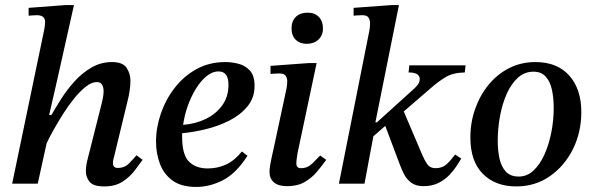

<svg xmlns="http://www.w3.org/2000/svg" viewBox="-20 -725 2346 758"><path d="M392 11Q348 11 333.5 -7.5Q319 -26 319 -48Q319 -61 321 -73.5Q323 -86 324 -89L382 -319Q382 -319 385.5 -335Q389 -351 389 -365Q389 -380 383 -390.5Q377 -401 362 -401Q342 -401 319 -383Q296 -365 272.5 -336Q249 -307 228 -273.5Q207 -240 190 -209.5Q173 -179 164 -159L129 0H28L154 -605Q154 -605 156 -616.5Q158 -628 158 -639Q158 -665 125 -665Q116 -665 104.5 -664Q93 -663 93 -663V-694L239 -705H272L203 -397L174 -271H183Q199 -299 221.5 -334.5Q244 -370 273.5 -403Q303 -436 340.5 -458Q378 -480 422 -480Q465 -480 480 -457Q495 -434 495 -406Q495 -387 491.5 -365Q488 -343 485 -332L430 -105Q430 -105 428 -97.5Q426 -90 426 -81Q426 -62 445 -62Q472 -62 490 -80.5Q508 -99 519 -112L543 -94Q530 -76 511.5 -51.5Q493 -27 464 -8Q435 11 392 11Z M755 13Q696 13 661.5 -12Q627 -37 611.5 -78Q596 -119 596 -166Q596 -221 615 -276.5Q634 -332 669.5 -378Q705 -424 755.5 -452Q806 -480 870 -480Q894 -480 920.5 -473.5Q947 -467 966 -447Q985 -427 985 -386Q985 -339 957 -305Q929 -271 885.5 -249Q842 -227 792.5 -215Q743 -203 699 -199Q699 -193 699 -186Q699 -114 726 -87Q753 -60 800 -60Q839 -60 872.5 -75.5Q906 -91 935 -127L957 -110Q912 -40 860 -13.5Q808 13 755 13ZM703 -232Q753 -236 793.5 -256Q834 -276 858 -310Q882 -344 882 -390Q882 -443 843 -443Q818 -443 795 -424Q772 -405 753 -374Q734 -343 721 -306Q708 -269 703 -232Z M1113 10Q1079 10 1061.5 -5Q1044 -20 1044 -46Q1044 -59 1047.5 -78.5Q1051 -98 1061 -142L1111 -375Q1111 -375 1112.5 -384.5Q1114 -394 1114 -406Q1114 -416 1108 -425.5Q1102 -435 1082 -435Q1069 -435 1058.5 -434Q1048 -433 1048 -433V-465L1199 -476H1230L1155 -122Q1155 -122 1152.5 -106Q1150 -90 1150 -80Q1150 -61 1168 -61Q1194 -61 1213 -79.5Q1232 -98 1244 -111L1268 -94Q1250 -69 1230 -45.5Q1210 -22 1182 -6Q1154 10 1113 10ZM1191 -552Q1164 -552 1147.5 -568Q1131 -584 1131 -613Q1131 -642 1148 -658.5Q1165 -675 1194 -675Q1223 -675 1239 -658Q1255 -641 1255 -613Q1255 -585 1237 -568.5Q1219 -552 1191 -552Z M1419 0H1318L1438 -603Q1438 -603 1439.5 -612.5Q1441 -622 1441 -634Q1441 -644 1435.5 -654.5Q1430 -665 1410 -665Q1397 -665 1386.5 -664Q1376 -663 1376 -663V-694L1526 -705H1555L1462 -242H1468L1615 -375Q1625 -384 1631 -393Q1637 -402 1637 -413Q1637 -439 1593 -439L1596 -467H1818L1815 -439Q1767 -438 1737.5 -419.5Q1708 -401 1683 -379L1574 -285L1646 -116Q1656 -92 1667 -76.5Q1678 -61 1699 -61Q1726 -61 1743 -76.5Q1760 -92 1777 -115L1801 -99Q1795 -89 1783.5 -71Q1772 -53 1754.5 -34.5Q1737 -16 1711.5 -3Q1686 10 1652 10Q1621 10 1602.5 -4.5Q1584 -19 1574.5 -38.5Q1565 -58 1559 -74L1501 -228L1454 -187Z M2018 11Q1936 11 1886.5 -38.5Q1837 -88 1837 -182Q1837 -242 1856 -295.5Q1875 -349 1909 -390.5Q1943 -432 1990 -456Q2037 -480 2094 -480Q2180 -480 2227.5 -426.5Q2275 -373 2275 -283Q2275 -203 2242 -136.5Q2209 -70 2151 -29.5Q2093 11 2018 11ZM2028 -28Q2061 -28 2086.5 -52Q2112 -76 2129.5 -115Q2147 -154 2156.5 -202Q2166 -250 2166 -299Q2166 -338 2159 -370.5Q2152 -403 2134.5 -422.5Q2117 -442 2086 -442Q2051 -442 2024.5 -418Q1998 -394 1980.5 -354.5Q1963 -315 1954 -266.5Q1945 -218 1945 -169Q1945 -131 1952 -99Q1959 -67 1977 -47.5Q1995 -28 2028 -28Z"/></svg>

Font: STIX Two Text Medium
Style: Italic
Weight: 500
Italic angle: -12°
Designer: Ross Mills, John Hudson & Paul Hanslow, Tiro Typeworks Ltd; with prior portions MicroPress Inc. and Coen Hoffman, Elsevi
Foundry: Tiro Typeworks Ltd
Version: Version 2.13 b171